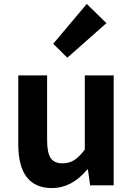

<svg xmlns="http://www.w3.org/2000/svg" viewBox="-20 -944 677 978"><path d="M245 14Q73 14 73 -210V-560H220V-229Q220 -165 238.5 -138.5Q257 -112 298 -112Q332 -112 357.5 -128Q383 -144 412 -182V-560H559V0H439L428 -80H424Q345 14 245 14ZM323 -650 251 -721 422 -924 522 -826Z"/></svg>

Font: Noto Sans Korean Bold
Style: Bold
Weight: 700
Designer: Ryoko NISHIZUKA  (kana & ideographs); Paul D. Hunt (Latin, Greek & Cyrillic); Wenlong ZHANG  (bopomofo); Sandoll Communi
Foundry: Adobe Systems Incorporated
Version: Version 1.000;PS 1;hotconv 1.0.78;makeotf.lib2.5.61930